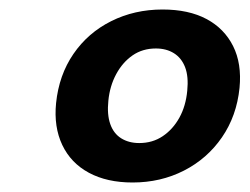

<svg xmlns="http://www.w3.org/2000/svg" viewBox="-20 -732 525 404"><path d="M259 -348Q205 -348 167 -368.5Q129 -389 111 -427Q93 -465 98 -515Q104 -574 134.5 -618.5Q165 -663 214 -687.5Q263 -712 322 -712Q377 -712 414.5 -692Q452 -672 470.5 -635Q489 -598 484 -547Q478 -488 447 -443Q416 -398 367 -373Q318 -348 259 -348ZM273 -431Q301 -431 322.5 -445.5Q344 -460 357.5 -484.5Q371 -509 374 -541Q377 -571 369.5 -590.5Q362 -610 346 -620Q330 -630 308 -630Q280 -630 259 -615.5Q238 -601 224.5 -576Q211 -551 208 -520Q205 -491 212 -471Q219 -451 235 -441Q251 -431 273 -431Z"/></svg>

Font: DM Sans 12pt ExtraBold
Style: Italic
Weight: 800
Italic angle: -10°
Version: Version 4.004;gftools[0.9.30]